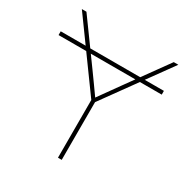

<svg xmlns="http://www.w3.org/2000/svg" viewBox="-178 -861 952 993"><g transform="rotate(30 298.0 -364.0)"><path d="M606.4 -573.2V-550.8H-9.8V-573.2ZM304.7 0V-344.7L27.3 -727.5H54.7L231 -484.4Q253.9 -453.1 275.9 -421.9Q297.9 -390.6 320.3 -359.4H311.5Q334 -390.6 356.2 -421.9Q378.4 -453.1 400.9 -484.4L576.2 -727.5H603.5L327.1 -344.7V0Z"/></g></svg>

Font: Inter 18pt Thin
Style: Regular
Weight: 250
Designer: Rasmus Andersson
Foundry: rsms
Version: Version 4.001;git-66647c0bb